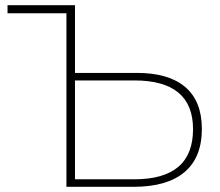

<svg xmlns="http://www.w3.org/2000/svg" viewBox="-20 -720 849 740"><path d="M236 0V-669H9V-700H269V-439H508Q630 -439 694 -384.5Q758 -330 758 -223Q758 -113 691 -56.5Q624 0 495 0ZM269 -29H498Q724 -29 724 -222Q724 -410 498 -410H269Z"/></svg>

Font: Montserrat ExtraLight
Style: Regular
Weight: 200
Designer: Julieta Ulanovsky
Foundry: Julieta Ulanovsky
Version: Version 9.000; ttfautohint (v1.8.4.7-5d5b)